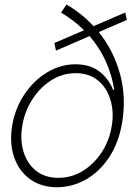

<svg xmlns="http://www.w3.org/2000/svg" viewBox="-20 -792 576 824"><path d="M524.4 -706.5 403.8 -654.3Q465.8 -577.6 494.1 -478.3Q522.5 -378.9 504.4 -267.1Q490.2 -181.2 449.5 -118.7Q408.7 -56.2 350.1 -22.5Q291.5 11.2 224.1 11.7Q155.8 11.2 108.4 -23.4Q61 -58.1 40.5 -117.9Q20 -177.7 32.2 -252.4Q44.9 -328.1 85.2 -387.7Q125.5 -447.3 182.9 -481.7Q240.2 -516.1 303.7 -516.1Q365.2 -516.1 405.3 -486.1Q445.3 -456.1 465.3 -406.7H470.2Q460.9 -467.8 434.8 -526.9Q408.7 -585.9 364.3 -637.2L220.2 -574.7L213.4 -607.4L340.8 -662.1Q297.4 -705.1 242.2 -737.8L265.1 -772.5Q330.6 -734.9 381.3 -679.7L517.6 -738.3ZM230.5 -28.8Q287.1 -28.8 335.2 -58.3Q383.3 -87.9 416.3 -138.2Q449.2 -188.5 459.5 -250.5Q469.7 -311 454.3 -362.8Q439 -414.6 400.9 -446.3Q362.8 -478 304.7 -478Q248.5 -478 200.2 -447.5Q151.9 -417 118.9 -365.7Q85.9 -314.5 75.7 -252.4Q65.4 -190.9 81.1 -140.1Q96.7 -89.4 134.8 -59.1Q172.9 -28.8 230.5 -28.8Z"/></svg>

Font: Inter Display ExtraLight
Style: Italic
Weight: 200
Italic angle: -9.39999°
Designer: Rasmus Andersson
Foundry: rsms
Version: Version 4.000;git-a52131595